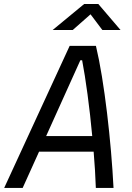

<svg xmlns="http://www.w3.org/2000/svg" viewBox="-40 -918 645 938"><path d="M-19.5 0 300.3 -693.8H428.7Q444.3 -628.4 458 -544.2Q471.7 -460 482.9 -366.5Q494.1 -272.9 502.2 -179Q510.3 -85 514.6 0H428.2Q426.8 -41.5 424.1 -86.2Q421.4 -130.9 417.5 -177.2H150.9L70.8 0ZM185.5 -253.4H410.6Q400.9 -358.4 387.7 -456.5Q374.5 -554.7 361.3 -623.5H352.5ZM217.3 -771.5 371.1 -898.4H440.4L548.8 -771.5H460L402.3 -848.1L315.4 -771.5Z"/></svg>

Font: CaskaydiaCove NFP SemiLight
Style: Italic
Weight: 350
Italic angle: -10°
Designer: Aaron Bell
Foundry: Saja Typeworks
Version: Version 2111.001; VTT 6.35;Nerd Fonts 3.1.1